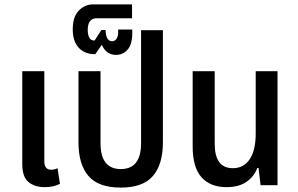

<svg xmlns="http://www.w3.org/2000/svg" viewBox="-20 -840 1353 871"><path d="M183 9Q138 9 109.5 -14Q81 -37 81 -96V-517H181V-109Q181 -70 212 -70Q227 -70 241 -77L252 -6Q236 2 219 5.5Q202 9 183 9Z M528 11Q426 11 381 -42Q336 -95 336 -194V-517H436V-191Q436 -73 528 -73Q620 -73 620 -191V-703H719V-194Q719 -95 674 -42Q629 11 528 11Z M506 -591Q462 -591 442 -637L412 -594Q365 -594 337.5 -623Q310 -652 310 -707Q310 -764 337.5 -792Q365 -820 401 -820H579V-757H416Q399 -757 388.5 -744Q378 -731 378 -704Q378 -683 385 -669.5Q392 -656 409 -656L440 -704H459Q460 -653 489 -653Q501 -653 508.5 -664Q516 -675 516 -693V-706H580V-690Q580 -640 559.5 -615.5Q539 -591 506 -591Z M1008 9Q934 9 894 -36Q854 -81 854 -176V-517H954V-188Q954 -77 1036 -77Q1086 -77 1113 -118Q1140 -159 1140 -234V-517H1239V0H1162L1153 -78H1147Q1133 -39 1098 -15Q1063 9 1008 9Z"/></svg>

Font: Noto Sans Thai UI Cond Med
Style: Regular
Weight: 500
Width: 3
Designer: Monotype Design Team
Foundry: Monotype Imaging Inc.
Version: Version 2.000; ttfautohint (v1.8.4.7-5d5b)